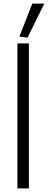

<svg xmlns="http://www.w3.org/2000/svg" viewBox="-20 -1050 267 1070"><path d="M88 -846 160 -1030H227L133 -840ZM77 -808H141V0H77Z"/></svg>

Font: Encode Sans Narrow
Style: Light
Weight: 300
Designer: Pablo Impallari, Andres Torresi
Foundry: Pablo Impallari, Andres Torresi
Version: Version 1.000; ttfautohint (v1.00) -l 8 -r 50 -G 200 -x 14 -